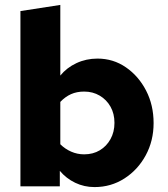

<svg xmlns="http://www.w3.org/2000/svg" viewBox="-20 -757 684 780"><path d="M63 0V-712L225 -737V-450Q251 -482 290.5 -500.5Q330 -519 376 -519Q440 -519 491.5 -483.5Q543 -448 573.5 -389Q604 -330 604 -257Q604 -185 572 -126Q540 -67 485.5 -32Q431 3 364 3Q322 3 285.5 -14.5Q249 -32 223 -63V0ZM322 -130Q358 -130 385.5 -146.5Q413 -163 429 -192Q445 -221 445 -258Q445 -295 429 -323.5Q413 -352 385 -368.5Q357 -385 322 -385Q292 -385 268.5 -374.5Q245 -364 225 -343V-171Q244 -152 269 -141Q294 -130 322 -130Z"/></svg>

Font: Red Hat Text VF
Style: Regular
Weight: 300
Designer: Pentagram, MCKL
Foundry: Pentagram, MCKL
Version: Version 1.023